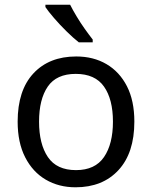

<svg xmlns="http://www.w3.org/2000/svg" viewBox="-20 -786 645 816"><path d="M551 -269Q551 -136 483.5 -63Q416 10 301 10Q230 10 174.5 -22.5Q119 -55 87 -117.5Q55 -180 55 -269Q55 -402 122 -474Q189 -546 304 -546Q377 -546 432.5 -513.5Q488 -481 519.5 -419.5Q551 -358 551 -269ZM146 -269Q146 -174 183.5 -118.5Q221 -63 303 -63Q384 -63 422 -118.5Q460 -174 460 -269Q460 -364 422 -418Q384 -472 302 -472Q220 -472 183 -418Q146 -364 146 -269ZM278 -766Q289 -744 305.5 -716.5Q322 -689 340.5 -663Q359 -637 374 -618V-606H315Q292 -624 263 -652.5Q234 -681 209.5 -709.5Q185 -738 173 -756V-766Z"/></svg>

Font: Noto Sans Myanmar UI
Style: Regular
Weight: 400
Designer: Monotype Design Team
Foundry: Monotype Imaging Inc.
Version: Version 2.103; ttfautohint (v1.8.4.7-5d5b)